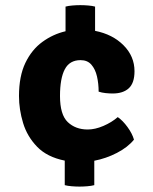

<svg xmlns="http://www.w3.org/2000/svg" viewBox="-20 -680 580 728"><path d="M281.5 27.5Q267.5 27.5 252 26.2Q236.5 25 225.5 22V-71Q158.5 -84.5 120.8 -123.5Q83 -162.5 67.5 -213.8Q52 -265 52 -316Q52 -391 76.2 -441.5Q100.5 -492 140.8 -521.2Q181 -550.5 228.5 -561.5V-655Q239.5 -658 254.8 -659.2Q270 -660.5 284.5 -660.5Q299 -660.5 314.2 -659.2Q329.5 -658 340.5 -655V-563Q407 -550 448.5 -508.2Q490 -466.5 490 -410Q490 -365.5 468.5 -345.5Q447 -325.5 407 -325.5Q395 -325.5 380.5 -327Q366 -328.5 354 -332.5Q354 -362.5 347.8 -390Q341.5 -417.5 326.5 -434.8Q311.5 -452 285.5 -452Q244 -452 225.8 -417.5Q207.5 -383 207.5 -316Q207.5 -245 237 -217Q266.5 -189 312.5 -189Q340.5 -189 372 -202.5Q403.5 -216 426.5 -236Q445.5 -223 463.5 -198.2Q481.5 -173.5 488 -150.5Q464.5 -121.5 423.2 -100.2Q382 -79 337.5 -70.5V22Q326.5 25 311 26.2Q295.5 27.5 281.5 27.5Z"/></svg>

Font: Signika SC
Style: Bold
Weight: 700
Designer: Anna Giedryś
Foundry: Anna Giedryś
Version: Version 2.000; ttfautohint (v1.8.3) -l 8 -r 50 -G 200 -x 9 -